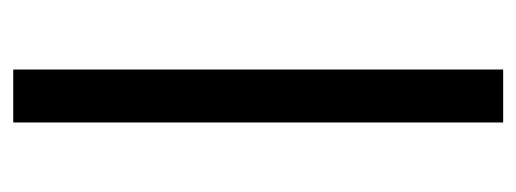

<svg xmlns="http://www.w3.org/2000/svg" viewBox="-265 -515 780 290"><g transform="rotate(-90 125.0 -370.0)"><path d="M85 -740V0H165V-740Z"/></g></svg>

Font: Braiins Sans
Style: Regular
Weight: 400
Designer: Mike Abbink, Paul van der Laan, Pieter van Rosmalen, Jiri Chlebus, Lubos Buracinsky
Foundry: Bold Monday, Sudetype
Version: Version 1.000;hotconv 1.0.109;makeotfexe 2.5.65596